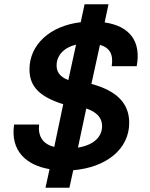

<svg xmlns="http://www.w3.org/2000/svg" viewBox="-20 -815 702 899"><path d="M376 -795 358 -711C214 -694 118 -606 118 -490C118 -407 169 -361 276 -327L234 -127C182 -140 157 -175 163 -232H46C28 -109 102 -42 212 -23L193 64H305L323 -18C478 -31 585 -117 585 -240C585 -333 524 -391 408 -422L448 -605C493 -592 512 -561 503 -505H620C642 -622 587 -693 470 -710L488 -795ZM245 -508C245 -557 281 -593 336 -606L300 -440C264 -454 245 -475 245 -508ZM345 -124 384 -307C432 -291 458 -264 458 -225C458 -172 416 -135 345 -124Z"/></svg>

Font: Nacelle SemiBold
Style: Italic
Weight: 600
Italic angle: -12°
Designer: Sora Sagano
Foundry: Sora Sagano
Version: Version 1.000;FEAKit 1.0